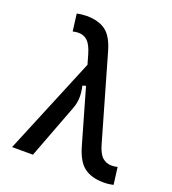

<svg xmlns="http://www.w3.org/2000/svg" viewBox="-137 -845 859 958"><g transform="rotate(20 293.0 -366.0)"><path d="M521.5 9.8Q458 9.8 418.9 -18.8Q379.9 -47.4 358.4 -122.6L231 -566.4Q217.3 -612.8 197.8 -631.1Q178.2 -649.4 149.9 -649.4Q136.7 -649.4 119.6 -645.5L107.9 -736.3Q132.8 -742.2 159.7 -742.2Q222.2 -742.2 260 -714.8Q297.9 -687.5 318.8 -615.2L447.8 -166Q460.9 -119.6 481.2 -101.3Q501.5 -83 531.2 -83Q544.4 -83 561.5 -86.9L573.2 3.9Q548.3 9.8 521.5 9.8ZM32.7 0 256.8 -541 323.2 -428.2 257.3 -408.2Q265.1 -376 264.4 -346.2Q263.7 -316.4 252.9 -288.6L143.6 0Z"/></g></svg>

Font: Cascadia Code
Style: Regular
Weight: 400
Designer: Aaron Bell
Foundry: Saja Typeworks
Version: Version 2404.023